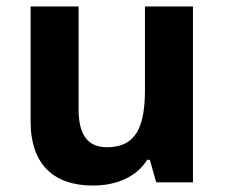

<svg xmlns="http://www.w3.org/2000/svg" viewBox="-20 -659 697 596"><path d="M579 -639H430V-382C430 -266 403 -202 312 -202C251 -202 224 -242 224 -320V-639H75V-283C75 -143 152 -83 269 -83C337 -83 402 -107 437 -163H445L465 -93H579Z"/></svg>

Font: Noto Sans Telugu UI
Style: Bold
Weight: 700
Designer: Jelle Bosma - Monotype Design Team
Foundry: Monotype Imaging Inc.
Version: Version 2.005